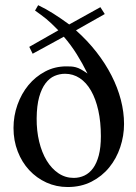

<svg xmlns="http://www.w3.org/2000/svg" viewBox="-20 -715 531 749"><path d="M373.5 -183.6Q373.5 -239.3 363.5 -284.2Q353.5 -329.1 335.2 -361.1Q316.9 -393.1 291 -410.2Q265.1 -427.2 233.9 -427.2Q212.4 -427.2 192.6 -418.7Q172.9 -410.2 157.5 -389.9Q142.1 -369.6 132.8 -336.4Q123.5 -303.2 123 -253.4Q122.6 -205.1 132.8 -162.6Q143.1 -120.1 162.1 -88.6Q181.2 -57.1 208 -39.1Q234.9 -21 267.6 -21Q290 -21 309.6 -30.3Q329.1 -39.6 343.3 -59.1Q357.4 -78.6 365.5 -109.4Q373.5 -140.1 373.5 -183.6ZM463.9 -231.4Q463.9 -185.1 449 -140.6Q434.1 -96.2 406 -61.8Q377.9 -27.3 336.9 -6.3Q295.9 14.6 244.1 14.6Q199.7 14.6 161.1 -2.9Q122.6 -20.5 94 -51.3Q65.4 -82 49.1 -124.3Q32.7 -166.5 32.7 -215.8Q32.7 -262.7 48.1 -306.2Q63.5 -349.6 90.8 -382.8Q118.2 -416 156 -436Q193.8 -456.1 238.8 -456.1Q249 -456.1 257.8 -455.6Q266.6 -455.1 275.9 -452.6Q285.2 -450.2 295.9 -444.3Q306.6 -438.5 321.3 -428.2Q301.8 -467.8 279.3 -503.7Q256.8 -539.6 229 -571.8L107.4 -505.4L94.2 -532.2L207.5 -596.7Q191.9 -612.8 180.9 -623Q169.9 -633.3 160.2 -641.4Q150.4 -649.4 140.4 -656.7Q130.4 -664.1 116.7 -673.8L128.9 -694.8Q158.7 -680.7 188.2 -661.9Q217.8 -643.1 250 -619.6L371.6 -687L388.7 -660.2L276.4 -596.7Q321.3 -556.6 356.2 -512Q391.1 -467.3 415 -420.4Q439 -373.5 451.4 -325.7Q463.9 -277.8 463.9 -231.4Z"/></svg>

Font: Doulos SIL Afr
Style: Regular
Weight: 400
Designer: Walt Agee, Victor Gaultney, Peter Martin, Debbi Hosken, Becca Hirsbrunner
Foundry: SIL International
Version: Version 5.000